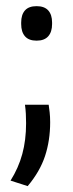

<svg xmlns="http://www.w3.org/2000/svg" viewBox="-20 -479 239 630"><path d="M139.7 -135.4Q141.1 -126.1 142.9 -110.8Q144.6 -95.6 144.6 -78Q144.6 -18.1 127.8 32.9Q111 83.9 70.8 131.7L14.6 113.6Q40.7 72.1 53.1 26.5Q65.6 -19.2 65.6 -74.7Q65.6 -90.8 64.8 -105.6Q64 -120.5 61.9 -135.4ZM100.1 -345.6Q74.3 -345.6 61.9 -360Q49.5 -374.3 49.5 -400V-405Q49.5 -430.8 61.9 -444.8Q74.3 -458.8 100.1 -458.8Q125.7 -458.8 138.3 -444.8Q150.9 -430.8 150.9 -405V-400Q150.9 -374.3 138.3 -360Q125.7 -345.6 100.1 -345.6Z"/></svg>

Font: Anek Bangla Medium
Style: Regular
Weight: 500
Designer: Sulekha Rajkumar (Bangla), Yesha Goshar (Latin)
Foundry: Ek Type
Version: Version 1.003